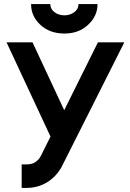

<svg xmlns="http://www.w3.org/2000/svg" viewBox="-20 -905 638 939"><path d="M12 -698 227 -237 180 -143Q170 -123 151 -111Q134 -101 110 -101H86V14H110Q165 14 211 -14Q256 -42 282 -90L588 -698H459L294 -366L139 -698ZM132 -885Q132 -825 178 -783Q224 -741 295 -741Q365 -741 410 -783Q457 -826 457 -885H364Q364 -861 344 -846Q323 -830 295 -830Q266 -830 246 -846Q226 -861 226 -885Z"/></svg>

Font: Unageo
Style: SemiBold
Weight: 600
Designer: Richard Sepsi
Foundry: Richard Sepsi
Version: Version 2.000